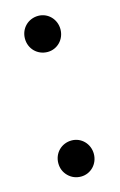

<svg xmlns="http://www.w3.org/2000/svg" viewBox="-92 -589 398 637"><g transform="rotate(-15 106.5 -270.0)"><path d="M62 -12C74 0 89 6 106 6C139 6 166 -21 166 -56C166 -91 139 -118 106 -118C71 -118 44 -91 44 -56C44 -39 50 -24 62 -12ZM44 -484C44 -449 71 -422 106 -422C139 -422 166 -449 166 -484C166 -519 139 -546 106 -546C71 -546 44 -519 44 -484Z"/></g></svg>

Font: Poppins
Style: Regular
Weight: 400
Designer: Ninad Kale (Devanagari), Jonny Pinhorn (Latin)
Foundry: Indian Type Foundry
Version: 4.004